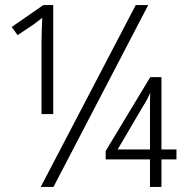

<svg xmlns="http://www.w3.org/2000/svg" viewBox="-20 -734 727 754"><path d="M140 0 513 -714H562L190 0ZM143 -569Q143 -592 144 -617.5Q145 -643 146 -664Q136 -656 127 -649.5Q118 -643 109 -636L49 -596L26 -628L150 -714H189V-286H143ZM569 0V-108H395V-141L570 -431H614V-147H673V-108H614V0ZM442 -147H569V-296Q569 -319 569 -336.5Q569 -354 570 -369Q565 -358 558.5 -345.5Q552 -333 543 -319Z"/></svg>

Font: Noto Sans Condensed Light
Style: Regular
Weight: 300
Width: 3
Designer: Monotype Design Team
Foundry: Monotype Imaging Inc.
Version: Version 2.013; ttfautohint (v1.8.4.7-5d5b)